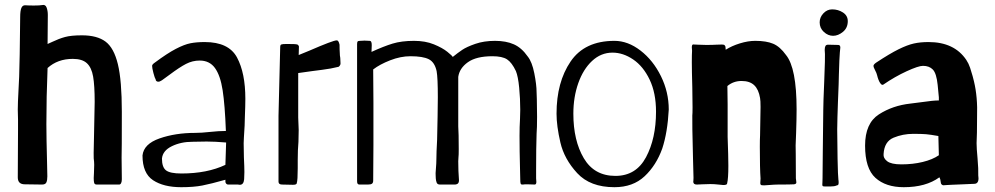

<svg xmlns="http://www.w3.org/2000/svg" viewBox="-20 -768 4142 799"><path d="M83 -1Q54 -1 54 -30L55 -229V-270Q54 -287 54 -312Q54 -338 57 -393Q60 -430 62 -542Q64 -654 64 -697Q64 -723 69 -735Q74 -747 86 -746Q99 -745 121 -745Q146 -745 156 -747Q169 -750 174 -736.5Q179 -723 179 -706L178 -585L198 -594Q225 -607 250.5 -614Q276 -621 321 -621Q384 -621 419 -595Q454 -569 470.5 -501Q487 -433 487 -303Q487 -135 486 -112L487 -22Q487 -12 484 -6Q481 0 476 0H383Q374 0 372 -6.5Q370 -13 370 -27Q370 -34 371 -48Q372 -62 372 -82Q372 -95 370 -109Q369 -114 371 -191Q374 -329 374 -344Q374 -412 367.5 -449.5Q361 -487 341.5 -505Q322 -523 283 -523Q220 -523 178 -485Q173 -365 173 -251Q173 -197 176 -83L177 -34Q177 -18 173 -9Q169 0 155 0Q121 -1 83 -1Z M573 -121Q578 -169 644 -192Q710 -215 792 -215Q818 -215 854 -219Q890 -223 920 -223Q916 -331 906.5 -392.5Q897 -454 874.5 -485Q852 -516 811 -516Q781 -516 754 -502Q727 -488 687 -458Q654 -434 654 -434Q653 -434 647.5 -430.5Q642 -427 637 -428Q628 -430 628 -437Q624 -443 618.5 -464Q613 -485 613 -494Q613 -500 625 -508Q676 -546 711.5 -564.5Q747 -583 772.5 -588Q798 -593 832 -593Q932 -593 966.5 -528.5Q1001 -464 1001 -357Q1001 -329 999 -281Q999 -252 995 -196L994 -172L995 -113Q997 -73 997 -52L996 -22Q994 1 978 1L970 0H929Q925 0 921.5 -3.5Q918 -7 918 -12V-20Q858 -3 822 4Q786 11 734 11Q661 11 617 -18Q573 -47 573 -121ZM918 -82 921 -175Q874 -179 840 -179L781 -178Q733 -178 695 -159.5Q657 -141 654 -108Q654 -72 671 -59Q688 -46 735 -46Q842 -46 918 -82Z M1154 0Q1139 0 1139 -12V-203V-287L1146 -571Q1146 -582 1151 -583Q1155 -585 1174 -585Q1212 -585 1216 -583Q1219 -583 1221.5 -579.5Q1224 -576 1224 -574L1223 -539L1267 -557Q1366 -600 1381 -600H1382Q1389 -600 1393 -582Q1393 -560 1394 -548Q1394 -537 1396 -527L1397 -505V-503Q1397 -499 1394 -495Q1391 -491 1389 -490Q1357 -482 1320.5 -477.5Q1284 -473 1278 -472L1221 -464V-323V-279L1223 -227Q1223 -198 1222 -178Q1219 -145 1219 -102V-68Q1219 -18 1215 -6Q1215 1 1199 1Z M1466 -14V-209V-294V-584Q1466 -592 1468 -595Q1470 -598 1478 -598L1497 -599L1519 -598Q1527 -598 1527 -580L1526 -552Q1576 -575 1613.5 -586.5Q1651 -598 1703 -598Q1750 -598 1785.5 -583.5Q1821 -569 1841.5 -552.5Q1862 -536 1864 -531Q1885 -548 1903.5 -560.5Q1922 -573 1958 -585.5Q1994 -598 2040 -598Q2086 -598 2118.5 -583.5Q2151 -569 2176 -533Q2194 -511 2203.5 -463Q2213 -415 2213 -384Q2213 -367 2214 -355L2215 -282Q2215 -235 2213 -211Q2211 -155 2211 -61V-26L2212 -11Q2212 -1 2206 0L2175 -1Q2161 -1 2156 0H2153Q2148 0 2146.5 -4.5Q2145 -9 2145 -23Q2145 -45 2144 -66Q2142 -140 2142 -203Q2142 -241 2144 -273L2145 -311Q2145 -357 2140.5 -403.5Q2136 -450 2127 -472Q2110 -508 2090 -521Q2070 -534 2029 -534Q1962 -534 1927 -509Q1892 -484 1887 -448V-242Q1889 -214 1889 -147Q1889 -120 1888 -115L1887 -97Q1887 -57 1890 -18Q1890 -6 1883 -2.5Q1876 1 1865 0H1846H1842H1830H1811Q1800 0 1797 -8.5Q1794 -17 1793.5 -25.5Q1793 -34 1793 -37Q1792 -44 1794 -66Q1796 -88 1796 -106Q1796 -132 1799 -186L1801 -282L1802 -363Q1802 -445 1797 -472Q1789 -509 1764.5 -521.5Q1740 -534 1688 -534Q1647 -534 1603.5 -517Q1560 -500 1533 -479Q1533 -401 1534 -341V-203V-165L1533 -16Q1533 -8 1528.5 -4Q1524 0 1511 0H1476Q1471 0 1468.5 -3Q1466 -6 1466 -14Z M2296 -295Q2296 -426 2354.5 -512Q2413 -598 2537 -598Q2593 -598 2645.5 -557.5Q2698 -517 2730.5 -451Q2763 -385 2763 -312Q2758 -217 2736 -150Q2711 -80 2662.5 -34.5Q2614 11 2537 11Q2436 11 2382 -47.5Q2328 -106 2312 -175Q2296 -244 2296 -295ZM2710 -303Q2710 -381 2683.5 -436.5Q2657 -492 2615 -520.5Q2573 -549 2529 -549Q2481 -549 2444 -514.5Q2407 -480 2386.5 -422Q2366 -364 2366 -295Q2366 -183 2409.5 -109.5Q2453 -36 2541 -36Q2627 -36 2668.5 -114Q2710 -192 2710 -303Z M3144 -5V-8L3145 -25Q3142 -67 3142 -157Q3142 -188 3143 -205L3144 -263L3145 -323Q3145 -350 3143 -360Q3137 -396 3118.5 -413.5Q3100 -431 3066 -431Q3032 -431 3007 -410Q3007 -363 3008 -333V-198Q3011 -117 3011 -78Q3011 -25 3006 -5Q3006 2 2990 2Q2986 2 2969.5 0Q2953 -2 2936 -2Q2917 -2 2902.5 -1Q2888 0 2880 0Q2865 0 2865 -12Q2865 -13 2865.5 -16.5Q2866 -20 2866 -28L2864 -105Q2860 -261 2861 -287Q2862 -294 2862 -321L2861 -404Q2859 -474 2859 -509Q2859 -543 2860 -557L2859 -571Q2859 -582 2864 -583Q2871 -583 2885.5 -582Q2900 -581 2919 -581Q2947 -581 2960 -582Q2968 -582 2976.5 -582.5Q2985 -583 2991 -582Q2994 -582 2996.5 -578.5Q2999 -575 2999 -573L3000 -561Q3025 -577 3059 -587.5Q3093 -598 3123 -598Q3169 -598 3197.5 -586Q3226 -574 3251 -539Q3295 -485 3295 -313Q3295 -273 3293 -215L3291 -163Q3291 -156 3291.5 -126Q3292 -96 3292 -26Q3292 -22 3293 -18Q3294 -14 3294 -9Q3294 -2 3284 -1Q3271 0 3218 0Q3204 0 3180 2Q3158 4 3151 3Q3144 2 3144 -5Z M3402 0Q3402 -3 3402.5 -9.5Q3403 -16 3403 -27L3404 -136L3406 -310Q3406 -338 3410 -430Q3414 -533 3413 -543L3412 -560Q3412 -571 3415 -576.5Q3418 -582 3426 -582L3468 -581Q3477 -581 3477 -570Q3477 -565 3476 -560Q3475 -555 3475 -550Q3473 -529 3471 -458Q3471 -435 3467 -341Q3466 -310 3465 -280.5Q3464 -251 3464 -229Q3464 -181 3465.5 -107.5Q3467 -34 3469 -20Q3470 -16 3470 -9Q3470 -2 3468.5 0.5Q3467 3 3461 4Q3453 8 3435.5 8Q3418 8 3414 8Q3406 8 3404 6.5Q3402 5 3402 0ZM3391 -675Q3391 -696 3406.5 -712.5Q3422 -729 3443 -729Q3468 -729 3488 -716Q3508 -703 3508 -680Q3508 -652 3488 -635.5Q3468 -619 3447 -619Q3426 -619 3408.5 -635Q3391 -651 3391 -675Z M3580 -162Q3580 -255 3637.5 -292Q3695 -329 3769 -337L3816 -343Q3863 -350 3887 -350V-363L3882 -415Q3877 -463 3862 -478.5Q3847 -494 3821 -494Q3802 -494 3753 -471.5Q3704 -449 3656 -416Q3655 -415 3652 -415Q3648 -415 3643 -422Q3635 -434 3630 -455Q3628 -464 3621.5 -476Q3615 -488 3615 -494Q3615 -500 3627 -508Q3683 -545 3719.5 -563Q3756 -581 3783 -587Q3810 -593 3844 -593Q3951 -593 4001 -519Q4011 -504 4017 -486Q4023 -468 4027.5 -451.5Q4032 -435 4033 -430Q4049 -364 4046 -281Q4046 -207 4044 -172Q4044 -151 4048 -109Q4052 -63 4051 -38L4052 -26Q4052 -3 4034 -3Q4022 -3 3988 -1Q3954 1 3939 1Q3929 1 3921 2Q3913 3 3906 3Q3902 3 3898.5 -0.5Q3895 -4 3895 -9L3893 -21Q3892 -22 3891.5 -25Q3891 -28 3889 -30Q3833 11 3741 11Q3666 11 3623 -28Q3580 -67 3580 -162ZM3887 -122 3885 -202Q3851 -208 3833.5 -209.5Q3816 -211 3780 -211Q3737 -211 3698.5 -195Q3660 -179 3657 -127Q3655 -110 3672 -97Q3689 -84 3731 -84Q3779 -84 3820 -94Q3861 -104 3887 -122Z"/></svg>

Font: Barriecito
Style: Regular
Weight: 400
Designer: Pablo Cosgaya & Sergio Jiménez
Foundry: Pablo Cosgaya & Sergio Jiménez
Version: Version 1.001